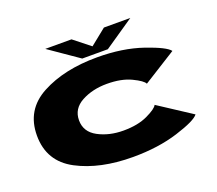

<svg xmlns="http://www.w3.org/2000/svg" viewBox="-123 -905 1223 1083"><g transform="rotate(-20 488.5 -364.0)"><path d="M502.5 7.5Q304.5 7.5 168.8 -64.2Q33 -136 33 -291Q33 -445.5 168.8 -518Q304.5 -590.5 502.5 -590.5Q655 -590.5 773.8 -549.8Q892.5 -509 914.5 -479L716 -354.5Q707 -374.5 648.2 -402.8Q589.5 -431 502.5 -431Q416.5 -431 351 -395.8Q285.5 -360.5 285.5 -291Q285.5 -221.5 351.2 -186.2Q417 -151 502.5 -151Q589.5 -151 648.2 -179Q707 -207 716 -227.5L914.5 -98Q892.5 -67.5 773.5 -30Q654.5 7.5 502.5 7.5ZM422 -612.5 244.5 -735H402L500 -657.5L596.5 -735H755L575.5 -612.5Z"/></g></svg>

Font: Anybody UltraExpanded ExtraBold
Style: Regular
Weight: 800
Width: 9
Designer: Tyler Finck
Foundry: Etcetera Type Company
Version: Version 1.010; ttfautohint (v1.8.3) -l 8 -r 50 -G 200 -x 14 